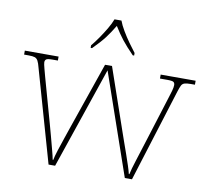

<svg xmlns="http://www.w3.org/2000/svg" viewBox="-83 -859 1036 952"><g transform="rotate(10 435.0 -383.0)"><path d="M89 -463Q83 -487 77 -498Q71 -509 61 -512.5Q51 -516 30 -516H7V-536H177V-516H150Q125 -516 118.5 -511Q112 -506 112 -496Q112 -488 118.5 -464Q125 -440 129 -425L192 -200Q199 -176 208 -141.5Q217 -107 225.5 -75.5Q234 -44 237 -27H240Q243 -44 253.5 -77Q264 -110 276.5 -146Q289 -182 297 -206L411 -536H446L554 -223Q560 -205 570 -177Q580 -149 590.5 -119Q601 -89 609.5 -63Q618 -37 621 -23H624Q629 -48 644.5 -96Q660 -144 679 -205L749 -428Q756 -449 761 -467Q766 -485 766 -496Q766 -506 760 -511Q754 -516 728 -516H691V-536H867V-516H845Q825 -516 814.5 -512.5Q804 -509 799 -499Q794 -489 787 -467L641 0H605L428 -511L254 0H221ZM326 -619Q342 -638 360 -664Q378 -690 394 -717Q410 -744 418 -766H453Q461 -744 477 -717Q493 -690 511.5 -664Q530 -638 545 -619V-606H538Q501 -644 479.5 -671.5Q458 -699 435 -736Q413 -699 392 -671.5Q371 -644 333 -606H326Z"/></g></svg>

Font: Noto Serif Telugu Thin
Style: Regular
Weight: 100
Designer: Jelle Bosma - Monotype Design Team
Foundry: Monotype Imaging Inc.
Version: Version 2.005; ttfautohint (v1.8.4.7-5d5b)